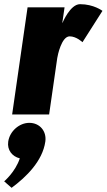

<svg xmlns="http://www.w3.org/2000/svg" viewBox="-26 -548 510 919"><path d="M32.1 0H209.1L248 -270C249.9 -283 268.6 -374 307.4 -374C339.8 -374 368.8 -346 368.8 -346L464.4 -496C464.4 -496 423 -528 357 -528C309.8 -528 273.3 -439 273.3 -439H272.3L283 -513H106ZM114.3 40C66.3 40 20.5 80 13.3 130C7.6 170 32.1 201 68.8 210C47.5 275 -6 320 -6 320L29.5 351C100 299 177.5 223 190.9 130C198.1 80 164.3 40 114.3 40Z"/></svg>

Font: Blink
Style: Obl
Weight: 400
Designer: Mew Too
Foundry: Cannot Into Space Fonts
Version: Version 001.000